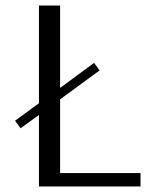

<svg xmlns="http://www.w3.org/2000/svg" viewBox="-20 -670 536 690"><path d="M120 0V-257L54 -209L34 -236L120 -299V-650H196V-354L318 -444L338 -417L196 -313V-48H485V0Z"/></svg>

Font: Arsenal SC
Style: Regular
Weight: 400
Designer: Andrij Shevchenko
Foundry: Stairsfor
Version: Version 2.001; ttfautohint (v1.8.4.7-5d5b)